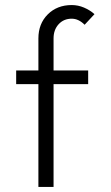

<svg xmlns="http://www.w3.org/2000/svg" viewBox="-20 -740 438 760"><path d="M132 0V-407H44V-461H132V-588Q132 -646 169 -683Q206 -720 264 -720Q289 -720 312.5 -710Q336 -700 354 -684L315 -642Q291 -666 264 -666Q232 -666 212 -644Q192 -622 192 -588V-461H329V-407H192V0Z"/></svg>

Font: SUITE Light
Style: Regular
Weight: 300
Designer: Sun
Foundry: Sun
Version: Version 2.040